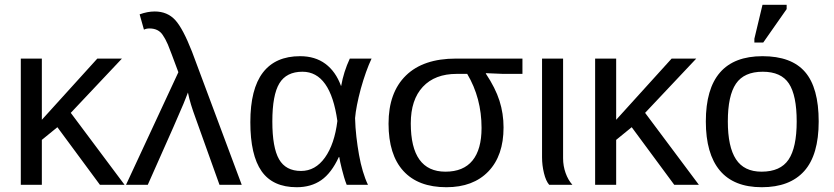

<svg xmlns="http://www.w3.org/2000/svg" viewBox="-20 -773 3486 803"><path d="M398 0 220 -241 155 -188V0H67V-528H155V-272L387 -528H490L276 -301L501 0Z M726 -471Q709 -517 698 -546Q687 -575 682 -587Q671 -612 661 -626Q643 -654 605 -654Q592 -654 582 -649L564 -713Q597 -725 627 -725Q680 -725 713 -689Q745 -654 783 -557L991 0H898L797 -282Q787 -309 779 -335Q771 -361 766 -386Q762 -375 757 -363Q752 -351 747 -338Q742 -325 705 -241Q668 -157 598 0H507Z M1397 -116Q1366 -49 1323.5 -19.5Q1281 10 1221 10Q1121 10 1074 -57Q1027 -124 1027 -262Q1027 -401 1079.5 -469.5Q1132 -538 1235 -538Q1298 -538 1341 -506Q1384 -474 1406 -414H1407Q1417 -472 1443 -528H1534Q1510 -477 1489 -402Q1469 -327 1465 -279Q1466 -240 1470.5 -201Q1475 -162 1481.5 -125.5Q1488 -89 1497.5 -57Q1507 -25 1519 0H1430Q1424 -15 1419 -32Q1414 -49 1410 -65Q1406 -81 1403 -94.5Q1400 -108 1399 -116ZM1119 -265Q1119 -156 1147 -107Q1175 -58 1239 -58Q1299 -58 1339 -114Q1379 -170 1391 -267Q1362 -473 1245 -473Q1178 -473 1148.5 -424.5Q1119 -376 1119 -265Z M2086 -240Q2086 -122 2022.5 -56Q1959 10 1847 10Q1729 10 1667 -58Q1605 -126 1605 -256Q1605 -386 1677.5 -457Q1750 -528 1887 -528H2165V-464H2084L2012 -467V-465Q2052 -405 2069 -351.5Q2086 -298 2086 -240ZM1994 -238Q1994 -363 1934 -464H1890Q1799 -464 1748.5 -410Q1698 -356 1698 -257Q1698 -55 1843 -55Q1918 -55 1956 -101.5Q1994 -148 1994 -238Z M2277 0Q2263 -16 2255 -49Q2247 -82 2247 -115V-528H2335V-111Q2335 -79 2345.5 -49.5Q2356 -20 2374 0Z M2800 0 2622 -241 2557 -188V0H2469V-528H2557V-272L2789 -528H2892L2678 -301L2903 0Z M3404 -265Q3404 -125 3343.5 -57.5Q3283 10 3166 10Q3049 10 2990.5 -60Q2932 -130 2932 -265Q2932 -538 3169 -538Q3290 -538 3347 -472Q3404 -406 3404 -265ZM3312 -265Q3312 -374 3279.5 -423.5Q3247 -473 3170 -473Q3092 -473 3058 -423Q3024 -373 3024 -265Q3024 -159 3058 -107Q3092 -55 3165 -55Q3244 -55 3278 -105.5Q3312 -156 3312 -265ZM3135 -595V-611L3169 -753H3270V-735L3172 -595Z"/></svg>

Font: Libra Sans
Style: Regular
Weight: 400
Foundry: Context Ltd
Version: Version 1.000; ttfautohint (v1.3)